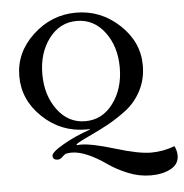

<svg xmlns="http://www.w3.org/2000/svg" viewBox="-52 -544 796 830"><g transform="rotate(-5 346.0 -129.5)"><path d="M576 -242Q576 -182 550.5 -133Q525 -84 483.5 -52.5Q442 -21 401.5 1Q361 23 318.5 42.5Q276 62 261 73L262 77L278 76Q326 76 426 106.5Q526 137 579 137Q632 137 682 118Q692 139 692 159Q692 197 656.5 216Q621 235 570 235Q519 235 470.5 215Q422 195 388 171Q297 107 236 107Q224 107 210 110Q201 116 193 124Q185 132 175 132Q153 132 153 114Q153 98 207 67Q261 36 324 15V13H308Q199 13 119.5 -62.5Q40 -138 40 -241Q40 -344 120.5 -419Q201 -494 308 -494Q415 -494 495.5 -419Q576 -344 576 -242ZM429 -395.5Q382 -458 308 -458Q234 -458 187 -395.5Q140 -333 140 -241.5Q140 -150 187 -86.5Q234 -23 308 -23Q382 -23 429 -86.5Q476 -150 476 -241.5Q476 -333 429 -395.5Z"/></g></svg>

Font: Sedan SC
Style: Regular
Weight: 400
Designer: Sebastian Salazar
Foundry: Sebastian Salazar
Version: Version 1.001